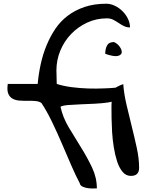

<svg xmlns="http://www.w3.org/2000/svg" viewBox="-20 -913 829 1052"><path d="M590.8 -317.4V-335.9Q591.8 -344.7 591.8 -355.5Q583 -353.5 572.3 -351.6Q539.1 -346.7 498.5 -344.7Q458 -342.8 420.4 -341.3Q382.8 -339.8 353 -337.4Q323.2 -335 311.5 -328.1Q324.2 -269.5 356.9 -214.8Q389.6 -160.2 423.8 -105.5Q458 -50.8 484.4 4.9Q510.7 60.5 510.7 119.1Q506.8 119.1 492.7 119.6Q478.5 120.1 462.9 118.2Q447.3 116.2 433.1 109.9Q418.9 103.5 417 90.8Q396.5 52.7 371.6 -4.4Q346.7 -61.5 320.3 -123.5Q293.9 -185.5 265.1 -245.1Q236.3 -304.7 207 -348.6Q195.3 -357.4 174.8 -359.4Q154.3 -361.3 131.8 -360.8Q109.4 -360.4 87.4 -361.8Q65.4 -363.3 49.3 -372.1Q33.2 -380.9 25.4 -399.4Q17.6 -418 22.5 -453.1H186.5Q191.4 -507.8 203.1 -561.5Q214.8 -615.2 234.9 -664.1Q254.9 -712.9 283.2 -754.9Q311.5 -796.9 351.6 -827.1Q391.6 -857.4 443.8 -875Q496.1 -892.6 562.5 -892.6Q585.9 -892.6 609.4 -881.3Q632.8 -870.1 651.4 -851.6Q669.9 -833 681.2 -809.6Q692.4 -786.1 692.4 -762.7Q673.8 -762.7 659.2 -770Q644.5 -777.3 630.9 -786.6Q617.2 -795.9 601.6 -804.2Q585.9 -812.5 566.4 -812.5Q507.8 -812.5 457.5 -789.1Q407.2 -765.6 369.6 -726.6Q332 -687.5 310.5 -635.7Q289.1 -584 289.1 -526.4Q289.1 -522.5 289.6 -512.2Q290 -502 290 -490.2Q290 -478.5 290.5 -467.8Q291 -457 291 -453.1Q327.1 -441.4 372.1 -435.5Q417 -429.7 462.4 -428.2Q507.8 -426.8 549.8 -428.7Q585 -429.7 613.3 -432.6Q617.2 -434.6 620.1 -436.5Q637.7 -446.3 655.3 -452.1Q659.2 -399.4 672.9 -340.3Q686.5 -281.2 701.7 -221.2Q716.8 -161.1 729.5 -102.5Q742.2 -43.9 742.2 6.8Q742.2 50.8 697.3 50.8Q669.9 50.8 651.4 28.3Q632.8 5.9 621.6 -28.8Q610.4 -63.5 603.5 -106Q596.7 -148.4 594.2 -189.5Q591.8 -230.5 591.3 -264.6Q590.8 -298.8 590.8 -317.4ZM604.5 -682.6Q623 -674.8 635.7 -657.2Q648.4 -639.6 647 -625.5Q645.5 -611.3 625 -606.4Q604.5 -601.6 556.6 -618.2Q556.6 -644.5 566.4 -663.6Q576.2 -682.6 604.5 -682.6Z"/></svg>

Font: Gloria Hallelujah
Style: Regular
Weight: 400
Designer: Kimberly Geswein
Foundry: Kimberly Geswein
Version: Version 1.004 2010